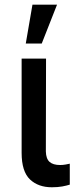

<svg xmlns="http://www.w3.org/2000/svg" viewBox="-20 -797 324 824"><path d="M177.6 -545.5 176.8 -147Q177.6 -115.8 192.6 -102.3Q207.7 -88.8 237.9 -88.8Q249.6 -88.8 261.5 -90.9Q273.4 -93 279.5 -94.5V-4.6Q266.3 -0.4 247.2 3.2Q228 6.7 202.4 6.7Q144.5 6.7 109 -26.6Q72.8 -60.7 72.8 -141V-545.5ZM90.6 -610.1 119.3 -777H224.8L159.1 -610.1Z"/></svg>

Font: Inter P Medium
Style: Regular
Weight: 500
Designer: Rasmus Andersson
Foundry: rsms
Version: Version 3.018;git-588b23468